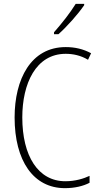

<svg xmlns="http://www.w3.org/2000/svg" viewBox="-20 -1035 520 999"><path d="M418 -1008V-1015H374C344 -967 304 -916 261 -867V-857H284C327 -895 386 -961 418 -1008ZM322 -755C359 -755 400 -747 438 -724L454 -758C413 -780 370 -790 322 -790C140 -790 56 -622 56 -424C56 -198 154 -56 318 -56C369 -56 414 -67 446 -84V-120C416 -106 373 -92 320 -92C178 -92 96 -224 96 -424C96 -599 166 -755 322 -755Z"/></svg>

Font: Noto Sans Malayalam UI Condensed ExtraLight
Style: Regular
Weight: 200
Width: 3
Designer: Jelle Bosma - Monotype Design Team
Foundry: Monotype Imaging Inc.
Version: Version 2.104